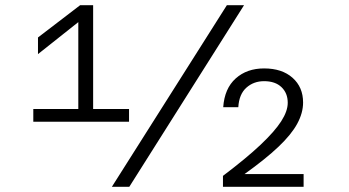

<svg xmlns="http://www.w3.org/2000/svg" viewBox="-20 -718 1340 738"><path d="M281 -250V-633L126 -510V-574L288 -698H338V-250ZM108 -299H476V-250H108ZM410 0 852 -698H918L477 0ZM837 0V-42Q927 -110 981.5 -161.5Q1036 -213 1061 -252Q1086 -291 1086 -323Q1086 -360 1062 -383Q1038 -406 995 -406Q955 -406 927 -381Q899 -356 896 -306H838Q843 -378 886 -416.5Q929 -455 995 -455Q1064 -455 1104.5 -419Q1145 -383 1145 -324Q1145 -284 1122.5 -242.5Q1100 -201 1050.5 -154Q1001 -107 920 -49H1147V0Z"/></svg>

Font: Azeret Mono ExtraLight
Style: Regular
Weight: 250
Designer: Martin Vácha
Foundry: Displaay
Version: Version 1.002